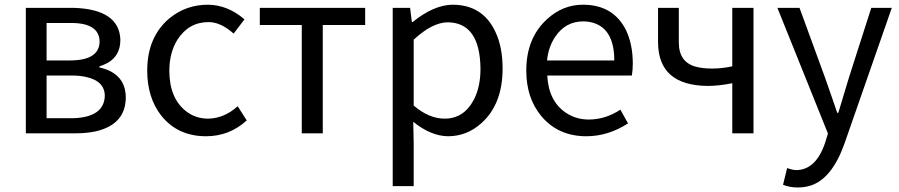

<svg xmlns="http://www.w3.org/2000/svg" viewBox="-20 -577 3893 831"><path d="M91.8 0V-543H300.8Q496.1 -536.1 501 -405.3Q501 -324.2 424.8 -294.9Q417 -292 410.2 -290V-285.2Q505.9 -263.7 521.5 -185.5Q524.4 -171.9 524.4 -156.2Q524.4 -39.1 395.5 -8.8Q355.5 0 308.6 0ZM181.6 -315.4H285.2Q410.2 -316.4 411.1 -397.5Q409.2 -476.6 291 -477.5H181.6ZM181.6 -65.4H298.8Q429.7 -70.3 433.6 -161.1Q433.6 -226.6 351.6 -244.1Q325.2 -250 293 -250H181.6Z M872.1 12.7Q748 12.7 676.8 -78.1Q617.2 -155.3 617.2 -271.5Q617.2 -418 714.8 -499Q786.1 -556.6 879.9 -556.6Q965.8 -555.7 1038.1 -493.2L991.2 -431.6Q935.5 -481.4 882.8 -481.4Q796.9 -481.4 748 -405.3Q712.9 -348.6 712.9 -271.5Q712.9 -152.3 785.2 -95.7Q826.2 -63.5 880.9 -63.5Q950.2 -64.5 1008.8 -117.2L1047.9 -55.7Q972.7 12.7 872.1 12.7Z M1286.1 0V-468.8H1104.5V-543H1560.5V-468.8H1377V0Z M1679.7 228.5V-543H1754.9L1762.7 -481.4H1765.6Q1857.4 -555.7 1938.5 -556.6Q2069.3 -556.6 2124 -439.5Q2155.3 -374 2155.3 -280.3Q2155.3 -125 2062.5 -43Q2000 12.7 1918.9 12.7Q1844.7 11.7 1768.6 -49.8L1770.5 44.9V228.5ZM1904.3 -63.5Q1987.3 -63.5 2030.3 -144.5Q2059.6 -200.2 2059.6 -279.3Q2057.6 -479.5 1917 -480.5Q1850.6 -479.5 1770.5 -405.3V-120.1Q1836.9 -63.5 1904.3 -63.5Z M2517.6 12.7Q2395.5 12.7 2322.3 -75.2Q2257.8 -153.3 2257.8 -271.5Q2257.8 -412.1 2347.7 -494.1Q2416 -556.6 2502.9 -556.6Q2634.8 -556.6 2689.5 -446.3Q2718.8 -384.8 2718.8 -301.8Q2718.8 -275.4 2714.8 -250H2348.6Q2354.5 -136.7 2432.6 -86.9Q2474.6 -59.6 2529.3 -59.6Q2602.5 -60.5 2665 -102.5L2698.2 -43Q2612.3 12.7 2517.6 12.7ZM2347.7 -315.4H2638.7Q2638.7 -451.2 2546.9 -478.5Q2526.4 -484.4 2503.9 -484.4Q2426.8 -484.4 2381.8 -416Q2353.5 -373 2347.7 -315.4Z M3149.4 0V-216.8Q3090.8 -205.1 3043 -205.1Q2829.1 -207 2828.1 -393.6V-543H2918V-393.6Q2918 -307.6 2992.2 -288.1Q3021.5 -280.3 3061.5 -280.3Q3105.5 -280.3 3149.4 -290V-543H3241.2V0Z M3432.6 234.4Q3397.5 234.4 3369.1 222.7L3386.7 150.4Q3411.1 159.2 3427.7 159.2Q3511.7 157.2 3550.8 42L3563.5 1L3344.7 -543H3440.4L3550.8 -241.2Q3559.6 -214.8 3580.1 -157.2Q3596.7 -110.4 3603.5 -88.9H3608.4Q3644.5 -210 3654.3 -241.2L3751 -543H3839.8L3634.8 44.9Q3581.1 195.3 3490.2 225.6Q3462.9 234.4 3432.6 234.4Z"/></svg>

Font: Taipei Sans TC Beta
Style: Regular
Weight: 400
Designer: JT Foundry
Foundry: JT Foundry
Version: Version 1.000